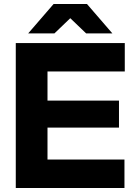

<svg xmlns="http://www.w3.org/2000/svg" viewBox="-20 -934 668 954"><path d="M58.4 -720H600V-578.8H216V-434H571.2V-300H216V-141.2H598.4V0H58.4ZM412.2 -914 538.4 -768H408L329.2 -843.6L250.4 -768H120L246.2 -914Z"/></svg>

Font: Aspekta Variable
Style: Regular
Weight: 400
Designer: Ivo Dolenc
Version: Version 2.100